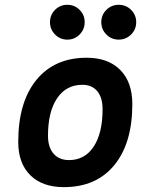

<svg xmlns="http://www.w3.org/2000/svg" viewBox="-20 -767 626 797"><path d="M245.1 9.8Q155.8 9.8 105.7 -39.8Q55.7 -89.4 55.7 -177.7Q55.7 -342.8 130.9 -435.1Q206.1 -527.3 339.8 -527.3Q429.2 -527.3 479.2 -476.6Q529.3 -425.8 529.3 -335Q529.3 -172.4 454.3 -81.3Q379.4 9.8 245.1 9.8ZM266.6 -102.5Q332 -102.5 368.9 -158.4Q405.8 -214.4 405.8 -314Q405.8 -361.8 383.8 -388.4Q361.8 -415 321.8 -415Q254.9 -415 217 -359.1Q179.2 -303.2 179.2 -203.6Q179.2 -156.2 202.1 -129.4Q225.1 -102.5 266.6 -102.5ZM472.7 -602.5Q442.9 -602.5 421.6 -623.8Q400.4 -645 400.4 -674.8Q400.4 -705.1 421.6 -726.1Q442.9 -747.1 472.7 -747.1Q502.9 -747.1 524.2 -726.1Q545.4 -705.1 545.4 -674.8Q545.4 -645 524.2 -623.8Q502.9 -602.5 472.7 -602.5ZM259.3 -602.5Q229.5 -602.5 208.5 -623.8Q187.5 -645 187.5 -674.8Q187.5 -705.1 208.5 -726.1Q229.5 -747.1 259.3 -747.1Q289.6 -747.1 310.5 -726.1Q331.5 -705.1 331.5 -674.8Q331.5 -645 310.5 -623.8Q289.6 -602.5 259.3 -602.5Z"/></svg>

Font: Cascadia Code PL SemiBold
Style: Italic
Weight: 600
Italic angle: -10°
Monospace: yes
Designer: Aaron Bell
Foundry: Saja Typeworks
Version: Version 2404.023; ttfautohint (v1.8.4)